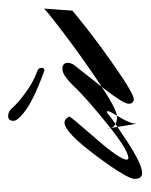

<svg xmlns="http://www.w3.org/2000/svg" viewBox="30 -318 361 460"><g transform="rotate(-90 210.0 -87.5)"><path d="M132 -13 144 60Q144 45 158.5 21Q173 -3 174 -7Q175 -11 172 -11Q169 -11 163.5 -5.5Q158 0 102.5 36.5Q47 73 26 73Q12 73 12 55Q12 37 68 -38Q124 -113 147 -113Q152 -113 156.5 -108.5Q161 -104 161 -101Q161 -98 109.5 -39Q58 20 58 36Q58 40 62 40Q81 40 144 -11Q207 -62 233.5 -90Q260 -118 275 -118Q290 -118 290 -105Q290 -97 284 -89Q278 -81 261.5 -60.5Q245 -40 231 -22Q192 28 192 40.5Q192 53 202.5 53Q213 53 254 26Q330 -25 393 -76L415 -94L420 -163Q424 -163 366.5 -119Q309 -75 243.5 -31Q178 13 161 13Q132 13 132 -13ZM151 -235Q151 -248 162.5 -248Q174 -248 183 -237Q192 -226 217.5 -207Q243 -188 268 -179Q278 -176 278 -168.5Q278 -161 272 -161Q188 -191 162 -218Q151 -228 151 -235Z"/></g></svg>

Font: Mrs Saint Delafield
Style: Regular
Weight: 400
Designer: Alejandro Paul
Foundry: Alejandro Paul
Version: Version 1.001